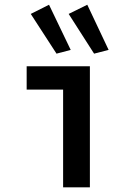

<svg xmlns="http://www.w3.org/2000/svg" viewBox="-20 -806 602 826"><path d="M251.5 0V-521H366.7V0ZM94.7 -420.4V-521H366.7V-420.4ZM384.8 -575.2 275.4 -746.1 355.5 -785.6 447.3 -591.3ZM223.1 -575.2 112.3 -746.1 190.9 -785.6 284.2 -591.3Z"/></svg>

Font: Reddit Mono SemiBold
Style: Regular
Weight: 600
Monospace: yes
Designer: Stephen Hutchings
Foundry: Reddit
Version: Version 1.014